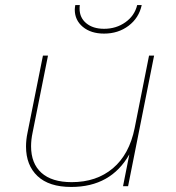

<svg xmlns="http://www.w3.org/2000/svg" viewBox="-20 -737 696 760"><path d="M590 -517 487 0H467L492 -126Q419 3 262 3Q174 3 128.5 -40Q83 -83 83 -157Q83 -184 89 -212L150 -517H170L109 -212Q103 -184 103 -158Q103 -90 144 -53Q185 -16 264 -16Q362 -16 427 -71Q492 -126 513 -230L570 -517ZM276 -699Q276 -705 278 -717H296Q295 -712 295 -703Q295 -667 321.5 -645Q348 -623 392 -623Q440 -623 476.5 -649Q513 -675 523 -717H541Q530 -666 489 -635Q448 -604 392 -604Q340 -604 308 -630.5Q276 -657 276 -699Z"/></svg>

Font: Montserrat Alternates Thin
Style: Italic
Weight: 250
Italic angle: -11.3°
Designer: Julieta Ulanovsky
Foundry: Julieta Ulanovsky
Version: Version 7.200